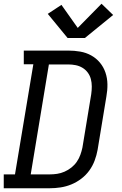

<svg xmlns="http://www.w3.org/2000/svg" viewBox="-30 -1005 650 1025"><path d="M-10 0V-74H50L148 -662H97V-735H334Q367 -735 398.5 -729.5Q430 -724 457 -709Q484 -694 503.5 -670.5Q523 -647 533 -617.5Q543 -588 543.5 -555.5Q544 -523 538 -490L491 -205Q486 -177 475.5 -148.5Q465 -120 447 -95Q429 -70 404 -51Q379 -32 351 -20.5Q323 -9 293.5 -4.5Q264 0 235 0ZM235 -74Q255 -74 275 -77Q295 -80 314.5 -88.5Q334 -97 351 -110.5Q368 -124 380 -141.5Q392 -159 399 -178.5Q406 -198 410 -217L457 -502Q460 -523 460 -543.5Q460 -564 455 -583Q450 -602 438.5 -617.5Q427 -633 410.5 -643Q394 -653 374.5 -657Q355 -661 334 -661H231L134 -74ZM331 -802 225 -931 298 -979 385 -856 512 -985 574 -925 423 -802Z"/></svg>

Font: Iosevka Etoile Oblique
Style: Regular
Weight: 400
Italic angle: -9°
Designer: Belleve Invis
Foundry: Belleve Invis
Version: Version 15.5.2; ttfautohint (v1.8.4)